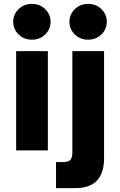

<svg xmlns="http://www.w3.org/2000/svg" viewBox="-20 -773 618 987"><path d="M240 -661Q240 -623 212.5 -596Q185 -569 144 -569Q103 -569 75.5 -596Q48 -623 48 -661Q48 -699 75.5 -726Q103 -753 144 -753Q185 -753 212.5 -726Q240 -699 240 -661ZM226 0H63V-510H226ZM529 -661Q529 -623 501.5 -596Q474 -569 433 -569Q392 -569 364.5 -596Q337 -623 337 -661Q337 -699 364.5 -726Q392 -753 433 -753Q474 -753 501.5 -726Q529 -699 529 -661ZM268 194V60H306Q332 60 342 48.5Q352 37 352 8V-510H515V40Q515 194 368 194Z"/></svg>

Font: Wix Madefor Text ExtraBold
Style: Regular
Weight: 800
Designer: Dalton Maag Ltd
Foundry: Dalton Maag Ltd
Version: Version 3.100